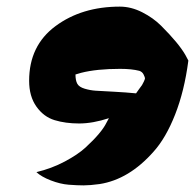

<svg xmlns="http://www.w3.org/2000/svg" viewBox="-20 -542 589 580"><path d="M309 -185Q260 -169 219 -169Q178 -169 145 -179Q112 -189 90 -220Q68 -251 68 -298Q68 -404 147.5 -463Q227 -522 342 -522Q376 -522 409.5 -505Q443 -488 467 -464Q520 -411 540 -376L549 -359Q537 -267 509 -196Q481 -125 444 -84Q370 0 281 14Q252 18 232.5 18Q213 18 187.5 16Q162 14 133.5 3Q105 -8 90 -22Q136 -33 175.5 -54Q215 -75 238 -96Q287 -141 302 -172ZM401 -328Q378 -334 343 -334Q272 -334 225 -322L208 -317Q208 -299 213.5 -289Q219 -279 236 -274Q253 -269 269 -268Q285 -267 323 -265Q361 -263 391 -260Q392 -262 399.5 -272Q407 -282 409 -285Q411 -288 414.5 -295.5Q418 -303 418 -305.5Q418 -308 414 -316.5Q410 -325 401 -328Z"/></svg>

Font: Ceviche One
Style: Regular
Weight: 400
Version: Version 1.002